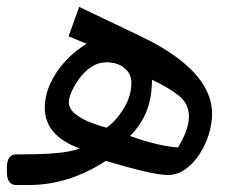

<svg xmlns="http://www.w3.org/2000/svg" viewBox="-49 -531 678 551"><path d="M328.1 -293.5Q328.1 -254.9 305.2 -218.3Q282.2 -181.6 256.3 -164.6Q235.8 -169.9 210.4 -179.7Q185.1 -189.5 166.7 -204.3Q148.4 -219.2 148.4 -238.3Q148.4 -249.5 156.5 -268.1Q164.6 -286.6 179 -306.2Q193.4 -325.7 213.1 -338.9Q232.9 -352.1 256.8 -352.1Q288.6 -352.1 308.3 -335.7Q328.1 -319.3 328.1 -293.5ZM387.2 -302.2Q436.5 -278.8 464.8 -255.9Q493.2 -232.9 493.2 -196.8Q493.2 -178.2 485.4 -156Q477.5 -133.8 461.9 -107.9Q436 -109.4 401.6 -117.4Q367.2 -125.5 324.2 -140.6Q357.9 -175.3 372.6 -214.4Q387.2 -253.4 387.2 -302.2ZM433.1 -28.8Q460.4 -28.8 483.6 -45.7Q506.8 -62.5 523.9 -89.1Q541 -115.7 550.3 -146.2Q559.6 -176.8 559.6 -203.6Q559.6 -246.1 536.4 -284.9Q513.2 -323.7 467 -359.6Q420.9 -395.5 352.1 -428.2L178.2 -511.2L147.9 -426.8L199.7 -405.3Q166 -385.3 138.7 -355.7Q111.3 -326.2 95.5 -291.5Q79.6 -256.8 79.6 -221.2Q79.6 -141.6 179.7 -105Q162.1 -98.6 139.9 -95Q117.7 -91.3 84 -89.6Q50.3 -87.9 -2.4 -87.9Q-29.3 -87.9 -29.3 -49.8V-37.6Q-29.3 0 -2.4 0H33.2Q90.8 0 146.2 -17.3Q201.7 -34.7 254.9 -69.3Q321.3 -49.3 365.7 -39.1Q410.2 -28.8 433.1 -28.8Z"/></svg>

Font: Literata
Style: Regular
Weight: 400
Designer: Latin by Veronika Burian and Jose Scaglione. Greek by Irene Vlachou. Cyrillic by Vera Evstafieva.
Foundry: TypeTogether
Version: Version 3.002